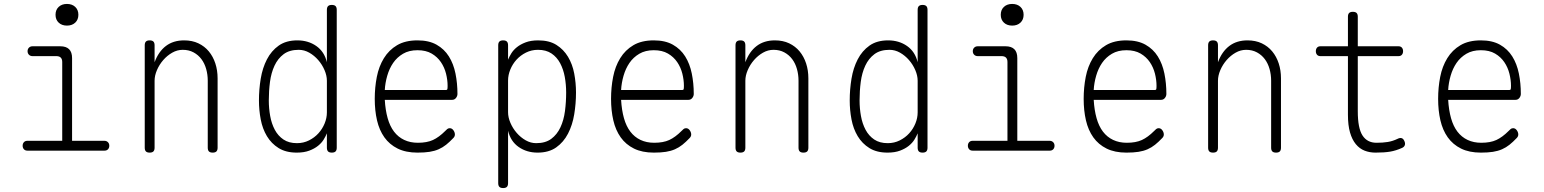

<svg xmlns="http://www.w3.org/2000/svg" viewBox="-20 -765 7840 975"><path d="M510 -50Q521 -50 528 -43Q535 -36 535 -25Q535 -14 528.5 -7Q522 0 511 0H119Q108 0 101.5 -7Q95 -14 95 -25Q95 -36 101.5 -43Q108 -50 119 -50H296V-450Q296 -465 288.5 -472.5Q281 -480 266 -480H145Q134 -480 127 -487Q120 -494 120 -505Q120 -516 127 -523Q134 -530 145 -530H286Q316 -530 331 -515Q346 -500 346 -470V-50ZM320 -635Q294 -635 278 -650Q262 -665 262 -690Q262 -715 278 -730Q294 -745 320 -745Q346 -745 362 -730Q378 -715 378 -690Q378 -665 362 -650Q346 -635 320 -635Z M765 -355V-15Q765 -2 759 4Q753 10 740 10Q727 10 721 4Q715 -2 715 -15V-535Q715 -548 721 -554Q727 -560 740 -560Q753 -560 759 -554Q765 -548 765 -535V-449Q785 -503 822.5 -531.5Q860 -560 915 -560Q956 -560 987.5 -545Q1019 -530 1040.5 -504Q1062 -478 1073.5 -443Q1085 -408 1085 -367V-15Q1085 -2 1079 4Q1073 10 1060 10Q1047 10 1041 4Q1035 -2 1035 -15V-355Q1035 -386 1027 -414.5Q1019 -443 1003 -464.5Q987 -486 963 -499Q939 -512 908 -512Q880 -512 854.5 -497.5Q829 -483 809 -460Q789 -437 777 -409Q765 -381 765 -355Z M1665 10Q1652 10 1646 4Q1640 -2 1640 -15V-88Q1634 -73 1623.5 -56Q1613 -39 1595 -24.5Q1577 -10 1550.5 0Q1524 10 1487 10Q1432 10 1395 -13Q1358 -36 1335.5 -73.5Q1313 -111 1304 -158.5Q1295 -206 1295 -255Q1295 -311 1304 -365.5Q1313 -420 1335.5 -463.5Q1358 -507 1395.5 -533.5Q1433 -560 1490 -560Q1545 -560 1586 -531.5Q1627 -503 1640 -449V-715Q1640 -728 1646 -734Q1652 -740 1665 -740Q1678 -740 1684 -734Q1690 -728 1690 -715V-15Q1690 -2 1684 4Q1678 10 1665 10ZM1488 -38Q1521 -38 1549 -52Q1577 -66 1597 -88Q1617 -110 1628.5 -138Q1640 -166 1640 -194V-355Q1640 -381 1628 -409Q1616 -437 1596 -460Q1576 -483 1550.5 -497.5Q1525 -512 1497 -512Q1450 -512 1420.5 -490Q1391 -468 1374 -431.5Q1357 -395 1351 -349Q1345 -303 1345 -255Q1345 -215 1352 -176Q1359 -137 1375.5 -106Q1392 -75 1419.5 -56.5Q1447 -38 1488 -38Z M2264 -114Q2275 -114 2282.5 -103.5Q2290 -93 2290 -82Q2290 -77 2288 -72.5Q2286 -68 2282 -64Q2263 -44 2245.5 -30Q2228 -16 2207.5 -7Q2187 2 2161.5 6Q2136 10 2100 10Q2041 10 1999.5 -10.5Q1958 -31 1932 -67.5Q1906 -104 1894.5 -154Q1883 -204 1883 -263Q1883 -321 1893.5 -374.5Q1904 -428 1929.5 -469.5Q1955 -511 1996.5 -535.5Q2038 -560 2100 -560Q2158 -560 2197 -538Q2236 -516 2259.5 -478.5Q2283 -441 2293 -391.5Q2303 -342 2303 -288Q2303 -277 2295.5 -267.5Q2288 -258 2276 -258H1934Q1937 -206 1948.5 -165Q1960 -124 1981 -96.5Q2002 -69 2032.5 -54.5Q2063 -40 2102 -40Q2148 -40 2178.5 -54Q2209 -68 2241 -100Q2246 -105 2251 -109.5Q2256 -114 2264 -114ZM1934 -308H2245Q2250 -308 2251.5 -311.5Q2253 -315 2253 -329Q2253 -359 2245 -391Q2237 -423 2219 -449.5Q2201 -476 2172 -493Q2143 -510 2100 -510Q2057 -510 2026.5 -492Q1996 -474 1976.5 -445.5Q1957 -417 1946.5 -380.5Q1936 -344 1934 -308Z M2535 -560Q2548 -560 2554 -554Q2560 -548 2560 -535V-462Q2566 -477 2576.5 -494Q2587 -511 2605 -525.5Q2623 -540 2649.5 -550Q2676 -560 2713 -560Q2769 -560 2805.5 -537Q2842 -514 2864.5 -476.5Q2887 -439 2896 -391.5Q2905 -344 2905 -295Q2905 -239 2896 -184.5Q2887 -130 2864.5 -86.5Q2842 -43 2804.5 -16.5Q2767 10 2710 10Q2655 10 2614 -18.5Q2573 -47 2560 -101V165Q2560 178 2554 184Q2548 190 2535 190Q2522 190 2516 184Q2510 178 2510 165V-535Q2510 -548 2516 -554Q2522 -560 2535 -560ZM2712 -512Q2679 -512 2651 -498Q2623 -484 2603 -462Q2583 -440 2571.5 -412Q2560 -384 2560 -356V-195Q2560 -169 2572 -141Q2584 -113 2604 -90Q2624 -67 2649.5 -52.5Q2675 -38 2703 -38Q2750 -38 2779.5 -60Q2809 -82 2826 -118.5Q2843 -155 2849 -201Q2855 -247 2855 -295Q2855 -336 2848 -374.5Q2841 -413 2824.5 -444Q2808 -475 2780.5 -493.5Q2753 -512 2712 -512Z M3464 -114Q3475 -114 3482.5 -103.5Q3490 -93 3490 -82Q3490 -77 3488 -72.5Q3486 -68 3482 -64Q3463 -44 3445.5 -30Q3428 -16 3407.5 -7Q3387 2 3361.5 6Q3336 10 3300 10Q3241 10 3199.5 -10.5Q3158 -31 3132 -67.5Q3106 -104 3094.5 -154Q3083 -204 3083 -263Q3083 -321 3093.5 -374.5Q3104 -428 3129.5 -469.5Q3155 -511 3196.5 -535.5Q3238 -560 3300 -560Q3358 -560 3397 -538Q3436 -516 3459.5 -478.5Q3483 -441 3493 -391.5Q3503 -342 3503 -288Q3503 -277 3495.5 -267.5Q3488 -258 3476 -258H3134Q3137 -206 3148.5 -165Q3160 -124 3181 -96.5Q3202 -69 3232.5 -54.5Q3263 -40 3302 -40Q3348 -40 3378.5 -54Q3409 -68 3441 -100Q3446 -105 3451 -109.5Q3456 -114 3464 -114ZM3134 -308H3445Q3450 -308 3451.5 -311.5Q3453 -315 3453 -329Q3453 -359 3445 -391Q3437 -423 3419 -449.5Q3401 -476 3372 -493Q3343 -510 3300 -510Q3257 -510 3226.5 -492Q3196 -474 3176.5 -445.5Q3157 -417 3146.5 -380.5Q3136 -344 3134 -308Z M3765 -355V-15Q3765 -2 3759 4Q3753 10 3740 10Q3727 10 3721 4Q3715 -2 3715 -15V-535Q3715 -548 3721 -554Q3727 -560 3740 -560Q3753 -560 3759 -554Q3765 -548 3765 -535V-449Q3785 -503 3822.5 -531.5Q3860 -560 3915 -560Q3956 -560 3987.5 -545Q4019 -530 4040.5 -504Q4062 -478 4073.5 -443Q4085 -408 4085 -367V-15Q4085 -2 4079 4Q4073 10 4060 10Q4047 10 4041 4Q4035 -2 4035 -15V-355Q4035 -386 4027 -414.5Q4019 -443 4003 -464.5Q3987 -486 3963 -499Q3939 -512 3908 -512Q3880 -512 3854.5 -497.5Q3829 -483 3809 -460Q3789 -437 3777 -409Q3765 -381 3765 -355Z M4665 10Q4652 10 4646 4Q4640 -2 4640 -15V-88Q4634 -73 4623.5 -56Q4613 -39 4595 -24.5Q4577 -10 4550.5 0Q4524 10 4487 10Q4432 10 4395 -13Q4358 -36 4335.5 -73.5Q4313 -111 4304 -158.5Q4295 -206 4295 -255Q4295 -311 4304 -365.5Q4313 -420 4335.5 -463.5Q4358 -507 4395.5 -533.5Q4433 -560 4490 -560Q4545 -560 4586 -531.5Q4627 -503 4640 -449V-715Q4640 -728 4646 -734Q4652 -740 4665 -740Q4678 -740 4684 -734Q4690 -728 4690 -715V-15Q4690 -2 4684 4Q4678 10 4665 10ZM4488 -38Q4521 -38 4549 -52Q4577 -66 4597 -88Q4617 -110 4628.5 -138Q4640 -166 4640 -194V-355Q4640 -381 4628 -409Q4616 -437 4596 -460Q4576 -483 4550.5 -497.5Q4525 -512 4497 -512Q4450 -512 4420.5 -490Q4391 -468 4374 -431.5Q4357 -395 4351 -349Q4345 -303 4345 -255Q4345 -215 4352 -176Q4359 -137 4375.5 -106Q4392 -75 4419.5 -56.5Q4447 -38 4488 -38Z M5310 -50Q5321 -50 5328 -43Q5335 -36 5335 -25Q5335 -14 5328.5 -7Q5322 0 5311 0H4919Q4908 0 4901.5 -7Q4895 -14 4895 -25Q4895 -36 4901.5 -43Q4908 -50 4919 -50H5096V-450Q5096 -465 5088.5 -472.5Q5081 -480 5066 -480H4945Q4934 -480 4927 -487Q4920 -494 4920 -505Q4920 -516 4927 -523Q4934 -530 4945 -530H5086Q5116 -530 5131 -515Q5146 -500 5146 -470V-50ZM5120 -635Q5094 -635 5078 -650Q5062 -665 5062 -690Q5062 -715 5078 -730Q5094 -745 5120 -745Q5146 -745 5162 -730Q5178 -715 5178 -690Q5178 -665 5162 -650Q5146 -635 5120 -635Z M5864 -114Q5875 -114 5882.5 -103.5Q5890 -93 5890 -82Q5890 -77 5888 -72.5Q5886 -68 5882 -64Q5863 -44 5845.5 -30Q5828 -16 5807.5 -7Q5787 2 5761.5 6Q5736 10 5700 10Q5641 10 5599.5 -10.5Q5558 -31 5532 -67.5Q5506 -104 5494.5 -154Q5483 -204 5483 -263Q5483 -321 5493.5 -374.5Q5504 -428 5529.5 -469.5Q5555 -511 5596.5 -535.5Q5638 -560 5700 -560Q5758 -560 5797 -538Q5836 -516 5859.5 -478.5Q5883 -441 5893 -391.5Q5903 -342 5903 -288Q5903 -277 5895.5 -267.5Q5888 -258 5876 -258H5534Q5537 -206 5548.5 -165Q5560 -124 5581 -96.5Q5602 -69 5632.5 -54.5Q5663 -40 5702 -40Q5748 -40 5778.5 -54Q5809 -68 5841 -100Q5846 -105 5851 -109.5Q5856 -114 5864 -114ZM5534 -308H5845Q5850 -308 5851.5 -311.5Q5853 -315 5853 -329Q5853 -359 5845 -391Q5837 -423 5819 -449.5Q5801 -476 5772 -493Q5743 -510 5700 -510Q5657 -510 5626.5 -492Q5596 -474 5576.5 -445.5Q5557 -417 5546.5 -380.5Q5536 -344 5534 -308Z M6165 -355V-15Q6165 -2 6159 4Q6153 10 6140 10Q6127 10 6121 4Q6115 -2 6115 -15V-535Q6115 -548 6121 -554Q6127 -560 6140 -560Q6153 -560 6159 -554Q6165 -548 6165 -535V-449Q6185 -503 6222.5 -531.5Q6260 -560 6315 -560Q6356 -560 6387.5 -545Q6419 -530 6440.5 -504Q6462 -478 6473.5 -443Q6485 -408 6485 -367V-15Q6485 -2 6479 4Q6473 10 6460 10Q6447 10 6441 4Q6435 -2 6435 -15V-355Q6435 -386 6427 -414.5Q6419 -443 6403 -464.5Q6387 -486 6363 -499Q6339 -512 6308 -512Q6280 -512 6254.5 -497.5Q6229 -483 6209 -460Q6189 -437 6177 -409Q6165 -381 6165 -355Z M7082 -530Q7093 -530 7099 -523Q7105 -516 7105 -505Q7105 -494 7099 -487Q7093 -480 7082 -480H6875V-200Q6875 -114 6899 -77Q6923 -40 6970 -40Q7002 -40 7027 -44Q7052 -48 7077 -60Q7089 -66 7097.5 -63.5Q7106 -61 7111 -50Q7117 -38 7114 -28.5Q7111 -19 7100 -14Q7069 0 7039.5 5Q7010 10 6965 10Q6935 10 6909.5 0Q6884 -10 6865 -33Q6846 -56 6835.5 -92.5Q6825 -129 6825 -182V-480H6685Q6674 -480 6668 -487Q6662 -494 6662 -505Q6662 -516 6668 -523Q6674 -530 6685 -530H6825V-680Q6825 -693 6831 -699Q6837 -705 6850 -705Q6863 -705 6869 -699Q6875 -693 6875 -680V-530Z M7664 -114Q7675 -114 7682.5 -103.5Q7690 -93 7690 -82Q7690 -77 7688 -72.5Q7686 -68 7682 -64Q7663 -44 7645.5 -30Q7628 -16 7607.5 -7Q7587 2 7561.5 6Q7536 10 7500 10Q7441 10 7399.5 -10.5Q7358 -31 7332 -67.5Q7306 -104 7294.5 -154Q7283 -204 7283 -263Q7283 -321 7293.5 -374.5Q7304 -428 7329.5 -469.5Q7355 -511 7396.5 -535.5Q7438 -560 7500 -560Q7558 -560 7597 -538Q7636 -516 7659.5 -478.5Q7683 -441 7693 -391.5Q7703 -342 7703 -288Q7703 -277 7695.5 -267.5Q7688 -258 7676 -258H7334Q7337 -206 7348.5 -165Q7360 -124 7381 -96.5Q7402 -69 7432.5 -54.5Q7463 -40 7502 -40Q7548 -40 7578.5 -54Q7609 -68 7641 -100Q7646 -105 7651 -109.5Q7656 -114 7664 -114ZM7334 -308H7645Q7650 -308 7651.5 -311.5Q7653 -315 7653 -329Q7653 -359 7645 -391Q7637 -423 7619 -449.5Q7601 -476 7572 -493Q7543 -510 7500 -510Q7457 -510 7426.5 -492Q7396 -474 7376.5 -445.5Q7357 -417 7346.5 -380.5Q7336 -344 7334 -308Z"/></svg>

Font: Maple Mono NL Thin
Style: Regular
Weight: 250
Monospace: yes
Designer: subframe7536
Version: Version 7.000